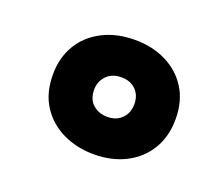

<svg xmlns="http://www.w3.org/2000/svg" viewBox="-68 -676 595 516"><g transform="rotate(20 230.0 -418.5)"><path d="M240 -255Q192 -255 152 -274Q112 -293 88 -329.5Q64 -366 64 -419Q64 -468 86 -504.5Q108 -541 148 -561.5Q188 -582 240 -582Q290 -582 329.5 -562.5Q369 -543 392 -506.5Q415 -470 415 -419Q415 -369 392.5 -332Q370 -295 330.5 -275Q291 -255 240 -255ZM240 -362Q266 -362 281.5 -378Q297 -394 297 -419Q297 -444 281.5 -459.5Q266 -475 240 -475Q213 -475 197.5 -458.5Q182 -442 182 -419Q182 -391 199 -376.5Q216 -362 240 -362Z"/></g></svg>

Font: Noto Sans Devanagari Black
Style: Regular
Weight: 900
Version: Version 2.003